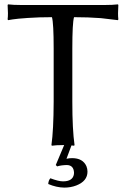

<svg xmlns="http://www.w3.org/2000/svg" viewBox="-20 -668 580 884"><path d="M288.1 91.8Q261.7 92.3 243.2 98.1L236.8 91.8L275.4 0Q275.4 0 270 0Q237.3 0 219.2 2.9L216.8 0Q226.6 -68.4 227.1 -200.2V-444.8Q227.1 -560.5 219.2 -588.9Q159.2 -588.9 108.6 -585.4Q58.1 -582 37.6 -578.6L17.1 -575.2L15.1 -579.1Q18.1 -603 15.1 -645L17.1 -647.9Q41.5 -645 77.1 -645H462.9Q499 -645 522.9 -647.9L524.9 -645Q522 -602.1 524.9 -579.1L522.9 -575.2Q522.9 -575.2 444.3 -584.5Q386.7 -588.9 320.8 -588.9Q313 -561.5 313 -444.8V-200.2Q313 -71.3 323.2 0L320.8 2.9Q314.9 2 309.1 1.5L286.1 63Q298.8 60.1 312 60.1Q361.3 60.1 377.9 97.2Q382.8 109.4 382.8 122.1Q382.8 166 331.1 186Q305.7 195.8 275.9 195.8Q239.7 195.3 202.1 179.2Q203.1 162.6 211.9 152.8Q249.5 167 270 167Q314.9 167 320.3 134.3Q320.8 130.4 320.8 127Q319.3 92.8 288.1 91.8Z"/></svg>

Font: Linux Biolinum O
Style: Regular
Weight: 400
Designer: Philipp H. Poll
Foundry: Philipp H. Poll
Version: Version 1.0.4